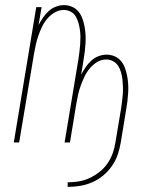

<svg xmlns="http://www.w3.org/2000/svg" viewBox="-20 -558 640 752"><path d="M245 174V156Q267 156 288.5 152.5Q310 149 330.5 139.5Q351 130 369.5 115.5Q388 101 401 82Q414 63 421.5 42Q429 21 432 0L454 -131Q456 -145 458 -160Q460 -175 461 -189.5Q462 -204 461.5 -218.5Q461 -233 459.5 -247Q458 -261 454 -275Q450 -289 442.5 -300.5Q435 -312 422.5 -318.5Q410 -325 396 -325Q377 -325 360.5 -315Q344 -305 331.5 -290Q319 -275 311 -258Q303 -241 296.5 -223.5Q290 -206 286 -188Q282 -170 279 -152L254 0H233L287 -325Q289 -339 291 -354Q293 -369 294 -383.5Q295 -398 295 -412.5Q295 -427 293 -441Q291 -455 287 -469Q283 -483 276 -494.5Q269 -506 256.5 -512.5Q244 -519 229 -519Q211 -519 194 -509Q177 -499 164.5 -484Q152 -469 144 -452Q136 -435 130 -417.5Q124 -400 120 -382Q116 -364 113 -346L55 0H34L122 -530H143L131 -460Q139 -475 148.5 -489Q158 -503 170.5 -514.5Q183 -526 199 -532Q215 -538 231 -538Q247 -538 262 -531.5Q277 -525 287 -513Q297 -501 302.5 -486Q308 -471 311 -455Q314 -439 315 -422.5Q316 -406 315 -389Q314 -372 312 -355Q310 -338 307 -322L298 -266Q306 -281 315.5 -295Q325 -309 337.5 -320.5Q350 -332 366 -338Q382 -344 397 -344Q414 -344 429 -337.5Q444 -331 454 -319Q464 -307 469.5 -291.5Q475 -276 478 -260.5Q481 -245 482 -228.5Q483 -212 482 -195Q481 -178 479 -161Q477 -144 474 -128L453 0Q449 24 441 47.5Q433 71 418.5 92Q404 113 384 129.5Q364 146 341 156Q318 166 293.5 170Q269 174 245 174Z"/></svg>

Font: Iosevka Curly Thin Extended
Style: Italic
Weight: 100
Width: 7
Italic angle: -9°
Monospace: yes
Designer: Belleve Invis
Foundry: Belleve Invis
Version: Version 11.1.0; ttfautohint (v1.8.3)